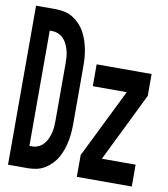

<svg xmlns="http://www.w3.org/2000/svg" viewBox="-82 -805 765 874"><g transform="rotate(10 300.0 -367.5)"><path d="M14 0V-735H106Q126 -735 146.5 -730.5Q167 -726 184 -715.5Q201 -705 215.5 -690Q230 -675 240 -657Q250 -639 256.5 -619.5Q263 -600 267 -580Q271 -560 272.5 -539.5Q274 -519 274 -498V-237Q274 -216 272.5 -195.5Q271 -175 267 -155Q263 -135 256.5 -115.5Q250 -96 240 -78Q230 -60 215.5 -45Q201 -30 184 -19.5Q167 -9 146.5 -4.5Q126 0 106 0ZM95 -101H106Q121 -101 135 -107Q149 -113 159 -123.5Q169 -134 175.5 -148Q182 -162 186 -177Q190 -192 191 -207Q192 -222 192 -237V-498Q192 -513 191 -528Q190 -543 186 -558Q182 -573 175.5 -587Q169 -601 159 -611.5Q149 -622 135 -628Q121 -634 106 -634H95ZM332 0V-101L489 -419H332V-520H586V-419L430 -101H586V0Z"/></g></svg>

Font: Iosevka Fixed Extended
Style: Bold
Weight: 700
Width: 7
Monospace: yes
Designer: Belleve Invis
Foundry: Belleve Invis
Version: Version 24.1.1; ttfautohint (v1.8.4)